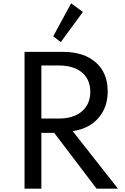

<svg xmlns="http://www.w3.org/2000/svg" viewBox="-20 -1138 756 1158"><path d="M128 0H229.5V-336.5H307L562.5 0H691.5L418.5 -347Q516.5 -361.5 573 -425.5Q629.5 -489.5 629.5 -587Q629.5 -699 557.2 -762Q485 -825 362 -825H128ZM229.5 -423V-743H334.5Q424 -743 474.2 -701Q524.5 -659 524.5 -584.5Q524.5 -509.5 473.8 -466.2Q423 -423 334.5 -423ZM346.5 -884 480 -1066 409 -1118 301 -919Z"/></svg>

Font: Spartan Medium
Style: Regular
Weight: 500
Designer: Matt Bailey, Mirko Velimirovic
Foundry: Matt Bailey
Version: Version 1.003; ttfautohint (v1.8.3)